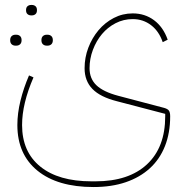

<svg xmlns="http://www.w3.org/2000/svg" viewBox="-20 -514 756 774"><path d="M168 -330Q159 -330 153 -335.5Q147 -341 147 -352Q147 -363 153 -368.5Q159 -374 168 -374H172Q181 -374 187 -368.5Q193 -363 193 -352Q193 -341 187 -335.5Q181 -330 172 -330ZM42 -330Q33 -330 27 -335.5Q21 -341 21 -352Q21 -363 27 -368.5Q33 -374 42 -374H46Q55 -374 61 -368.5Q67 -363 67 -352Q67 -341 61 -335.5Q55 -330 46 -330ZM105 -452Q97 -452 91 -457Q85 -462 85 -473Q85 -484 91 -489Q97 -494 105 -494H109Q117 -494 123 -489Q129 -484 129 -473Q129 -462 123 -457Q117 -452 109 -452ZM357 240Q212 240 131 174Q50 108 50 -10Q50 -57 62.5 -108Q75 -159 97 -210L115 -202Q69 -96 69 -10Q69 98 142.5 157.5Q216 217 349 217H365Q499 217 572.5 148.5Q646 80 646 -45V-55L451 -106Q384 -123 352.5 -155.5Q321 -188 321 -239Q321 -282 336 -321.5Q351 -361 377 -392Q403 -423 438.5 -441.5Q474 -460 515 -460Q564 -460 601 -432.5Q638 -405 656 -354L636 -344Q621 -388 589 -412.5Q557 -437 515 -437Q478 -437 446 -420.5Q414 -404 391 -376.5Q368 -349 354.5 -313Q341 -277 341 -239Q341 -197 368.5 -170.5Q396 -144 456 -128L642 -79Q656 -75 661 -68Q666 -61 666 -45Q666 22 645 75Q624 128 584 164.5Q544 201 487 220.5Q430 240 357 240Z"/></svg>

Font: IBM Plex Sans Arabic Thin
Style: Regular
Weight: 100
Designer: Mike Abbink, Paul van der Laan, Pieter van Rosmalen, Wael Morcos, Khajak Apelian
Foundry: Bold Monday
Version: Version 1.101